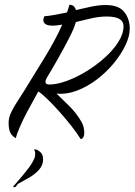

<svg xmlns="http://www.w3.org/2000/svg" viewBox="-20 -565 562 802"><path d="M317 16Q301 -10 276.5 -41Q252 -72 225.5 -101.5Q199 -131 176 -153Q153 -175 140 -183L94 -99Q75 -63 62 -32.5Q49 -2 46 12Q31 4 23.5 -10Q16 -24 16 -53Q16 -74 27.5 -97.5Q39 -121 54 -143.5Q69 -166 80 -184Q122 -252 167 -325.5Q212 -399 240 -462L217 -459Q212 -458 207.5 -458Q203 -458 199 -458Q161 -458 161 -482Q161 -486 162.5 -489.5Q164 -493 165 -497Q188 -499 212 -503.5Q236 -508 260 -513Q263 -521 265.5 -529.5Q268 -538 270 -545Q282 -545 288.5 -538.5Q295 -532 297 -523Q330 -531 362 -537.5Q394 -544 422 -544Q476 -544 499 -515Q522 -486 522 -445Q522 -414 504 -376Q486 -338 455 -300.5Q424 -263 384.5 -233Q345 -203 301.5 -186.5Q258 -170 216 -174Q236 -155 268.5 -123Q301 -91 322 -53Q332 -33 332 -10Q332 0 328.5 7.5Q325 15 317 16ZM186 -212Q218 -212 259 -227Q300 -242 341.5 -267.5Q383 -293 418 -324.5Q453 -356 474.5 -390Q496 -424 496 -456Q496 -496 426 -496Q395 -496 362 -488.5Q329 -481 297 -473Q290 -447 268.5 -405.5Q247 -364 222 -319.5Q197 -275 176 -241Q174 -237 172 -232.5Q170 -228 170 -223Q170 -212 186 -212ZM40 217Q32 217 37 212L68 176Q85 156 100.5 135.5Q116 115 125 93Q126 89 126.5 84.5Q127 80 127 76Q127 68 125 66Q123 63 123 61Q123 59 126 59Q134 59 143 66Q160 77 160 100Q160 125 143 144Q126 163 102.5 176.5Q79 190 57 202Q54 203 52.5 206Q51 209 49 211Q45 217 40 217Z"/></svg>

Font: Birthstone
Style: Regular
Weight: 400
Designer: Robert E. Leuschke
Foundry: Robert E. Leuschke
Version: Version 1.013; ttfautohint (v1.8.3)